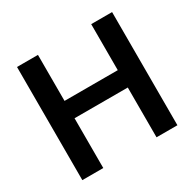

<svg xmlns="http://www.w3.org/2000/svg" viewBox="-151 -850 1024 1011"><g transform="rotate(-30 361.0 -344.0)"><path d="M199.2 -302.7V0H71.8V-688H199.2V-408.2H522.9V-688H649.9V0H522.9V-302.7Z"/></g></svg>

Font: Arimo SemiBold
Style: Regular
Weight: 600
Designer: Steve Matteson
Foundry: Monotype Imaging Inc.
Version: Version 1.33